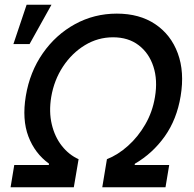

<svg xmlns="http://www.w3.org/2000/svg" viewBox="-20 -795 822 815"><path d="M24.9 0 40.5 -94.5H187.1L188.2 -100.1Q127.8 -143.8 100.5 -215.9Q73.2 -288 89.5 -387.1Q106.5 -489.7 161.6 -568.7Q216.6 -647.7 298.3 -692.5Q380 -737.2 475.9 -737.2Q572.1 -737.2 638.8 -692.5Q705.6 -647.7 734.7 -568.7Q763.8 -489.7 746.8 -387.1Q730.5 -288 679.2 -215.9Q627.8 -143.8 552.6 -100.1L551.5 -94.5H698.2L682.5 0H414.1L433.9 -119.3Q480.8 -137.8 523.4 -176Q566.1 -214.1 596.8 -267.2Q627.5 -320.3 637.8 -383.2Q649.9 -454.9 631.2 -512.3Q612.6 -569.6 568.5 -603.2Q524.5 -636.7 459.9 -636.7Q395.6 -636.7 340.4 -603.2Q285.2 -569.6 247.3 -512.3Q209.5 -454.9 197.4 -383.2Q187.1 -320.3 199.8 -267.2Q212.4 -214.1 242.4 -176Q272.4 -137.8 313.6 -119.3L293.3 0ZM36.9 -608 93 -774.9H198.5L105.5 -608Z"/></svg>

Font: Inter UI Medium
Style: Italic
Weight: 500
Italic angle: 9.39999°
Designer: Rasmus Andersson
Foundry: rsms
Version: 3.2;8d6f07862